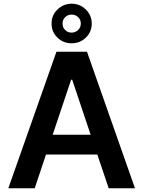

<svg xmlns="http://www.w3.org/2000/svg" viewBox="-20 -1003 764 1023"><path d="M165 0H24.4L280.8 -727.5H443.4L699.2 0H559.1L498.5 -179.7H225.1ZM260.7 -285.2H462.9L364.7 -578.1H358.9ZM361.8 -772.5Q317.4 -772 285.9 -802.7Q254.4 -833.5 254.9 -877.4Q254.4 -921.4 285.9 -952.1Q317.4 -982.9 361.8 -983.4Q406.2 -982.9 437.5 -952.1Q468.8 -921.4 468.8 -877.4Q468.8 -833.5 437.5 -802.7Q406.2 -772 361.8 -772.5ZM361.8 -829.1Q382.3 -829.6 396.5 -843.5Q410.6 -857.4 410.6 -877.4Q410.6 -897.5 396.5 -911.4Q382.3 -925.3 361.8 -925.3Q341.3 -925.3 327.1 -911.4Q313 -897.5 313.5 -877.4Q313 -857.4 326.9 -843.3Q340.8 -829.1 361.8 -829.1Z"/></svg>

Font: Inter Semi Bold
Style: Regular
Weight: 600
Designer: Rasmus Andersson
Foundry: rsms
Version: Version 4.000;git-e0f93cc